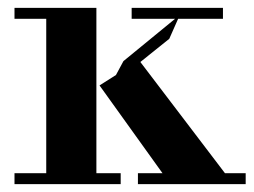

<svg xmlns="http://www.w3.org/2000/svg" viewBox="-20 -470 647 490"><path d="M404 -15 234 -252 335 -316 564 -15ZM17 0V-28H288V0ZM98 -15V-434H226V-15ZM332 0V-28H607V0ZM17 -422V-450H226V-422ZM260 -249 295 -314 439 -432 412 -371ZM316 -422V-450H549V-422Z"/></svg>

Font: Libre Bodoni SemiBold
Style: Regular
Weight: 600
Designer: Pablo Impallari, Rodrigo Fuenzalida
Foundry: Impallari Type
Version: Version 2.005;gftools[0.9.23]